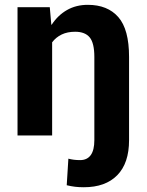

<svg xmlns="http://www.w3.org/2000/svg" viewBox="-20 -558 604 791"><path d="M185.1 -528.3 191.4 -456.5 192.9 -456.1Q218.3 -495.1 255.9 -516.6Q293.5 -538.1 341.8 -538.1Q423.3 -538.1 467.5 -487.5Q511.7 -437 511.7 -323.7V19.5Q511.7 114.3 463.1 163.8Q414.6 213.4 325.2 213.4Q305.2 213.4 289.1 211.4Q272.9 209.5 254.9 205.1L261.7 95.7Q272.5 98.6 284.4 100.1Q296.4 101.6 310.1 101.6Q338.9 101.6 353.8 81.1Q368.7 60.5 368.7 19.5V-323.2Q368.7 -380.9 349.4 -404.1Q330.1 -427.2 289.6 -427.2Q257.8 -427.2 234.4 -416Q210.9 -404.8 194.8 -383.8V0H52.2V-528.3Z"/></svg>

Font: Roboto Web
Style: Bold
Weight: 700
Designer: Google
Version: Version 1.200310; 2013